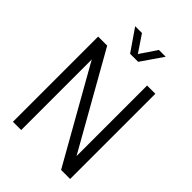

<svg xmlns="http://www.w3.org/2000/svg" viewBox="-269 -1062 1179 1179"><g transform="rotate(45 320.5 -473.0)"><path d="M72.2 0V-740H150.7L516.5 -93.1H497.2V-740H568.8V0H490.3L124.5 -646.9H143.8V0ZM285.5 -804.1 188 -945.8H247L326.3 -827.9H314.7L394 -945.8H453L355.5 -804.1Z"/></g></svg>

Font: Encode Sans SC Condensed Thin
Style: Regular
Weight: 100
Width: 3
Designer: Multiple Designers
Foundry: Impallari Type
Version: Version 3.002